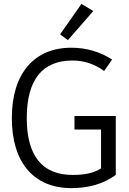

<svg xmlns="http://www.w3.org/2000/svg" viewBox="-20 -958 666 990"><path d="M400 -938 290 -781 330 -751 461 -901ZM501 -90C465 -66 418 -56 354 -56C197 -56 118 -156 118 -349C118 -549 200 -646 354 -646C413 -646 467 -628 517 -592L558 -651C496 -691 425 -712 348 -712C157 -712 41 -580 41 -349C41 -118 156 12 348 12C436 12 512 -9 577 -56V-360H364V-290H501Z"/></svg>

Font: Mint Spirit
Style: Regular
Weight: 400
Designer: HARENDAL Hirwen
Foundry: Arkandis Digital Foundry.
Version: Version 1.004;FFEdit